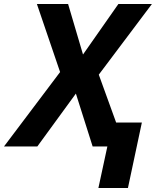

<svg xmlns="http://www.w3.org/2000/svg" viewBox="-77 -734 788 962"><path d="M387.2 0 303.2 -265.1 109.9 0H-57.1L224.1 -373L107.9 -713.9H264.2L338.9 -460.9L516.1 -713.9H684.1L418 -359.9L504.9 -120.1H633.8L564 208H416L460.9 0Z"/></svg>

Font: Zoram GWebM
Style: Bold Italic
Weight: 700
Italic angle: -12°
Foundry: Ascender Corporation
Version: Version 1.000